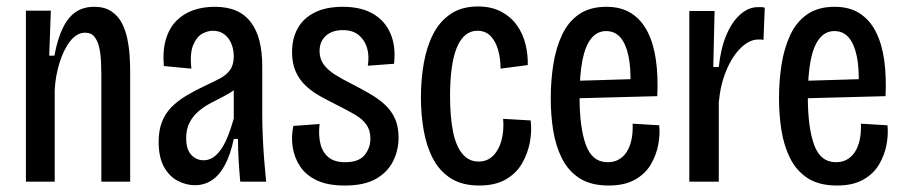

<svg xmlns="http://www.w3.org/2000/svg" viewBox="-20 -561 2794 593"><path d="M60 0V-351V-528H137L132 -389H148Q158 -443 175 -476.5Q192 -510 215.5 -525Q239 -540 271 -540Q303 -540 324 -526Q345 -512 356.5 -489.5Q368 -467 373.5 -440Q379 -413 380.5 -387Q382 -361 382 -341V0H293V-330Q293 -349 292 -371.5Q291 -394 286.5 -414Q282 -434 272 -447Q262 -460 243 -460Q217 -460 196.5 -433.5Q176 -407 163.5 -366Q151 -325 149 -283V0Z M582 11Q555 11 529 -2.5Q503 -16 486.5 -45.5Q470 -75 470 -123Q470 -158 480 -184Q490 -210 509 -229.5Q528 -249 554.5 -265Q581 -281 613 -296Q639 -308 659 -318.5Q679 -329 690.5 -345Q702 -361 702 -387Q702 -407 695 -425Q688 -443 673.5 -454.5Q659 -466 637 -466Q621 -466 604 -456.5Q587 -447 576.5 -421.5Q566 -396 571 -349L486 -357Q482 -405 492.5 -440Q503 -475 525 -497Q547 -519 577 -529.5Q607 -540 643 -540Q682 -540 709.5 -528Q737 -516 755 -492Q773 -468 781.5 -434Q790 -400 790 -356V-205Q790 -178 791.5 -141Q793 -104 796 -66.5Q799 -29 802 0H722Q719 -33 717 -66.5Q715 -100 715 -132H702Q692 -84 675 -52Q658 -20 634.5 -4.5Q611 11 582 11ZM609 -66Q625 -66 638.5 -75Q652 -84 663.5 -101Q675 -118 684.5 -142Q694 -166 702 -195V-304L732 -316Q725 -299 709 -287Q693 -275 673 -264.5Q653 -254 632.5 -243.5Q612 -233 594.5 -218.5Q577 -204 566 -183.5Q555 -163 555 -134Q555 -100 570.5 -83Q586 -66 609 -66Z M1045 12Q992 12 958.5 -4Q925 -20 907 -47Q889 -74 884 -106.5Q879 -139 886 -172L967 -178Q963 -142 970 -115.5Q977 -89 995.5 -74.5Q1014 -60 1046 -60Q1088 -60 1106 -82Q1124 -104 1124 -133Q1124 -158 1112 -175.5Q1100 -193 1077 -206.5Q1054 -220 1022 -236Q996 -249 970.5 -263Q945 -277 925 -295.5Q905 -314 893.5 -339.5Q882 -365 882 -400Q882 -442 899.5 -473.5Q917 -505 952 -522.5Q987 -540 1039 -540Q1095 -540 1132 -518.5Q1169 -497 1186 -457.5Q1203 -418 1197 -364L1116 -358Q1121 -389 1113.5 -413.5Q1106 -438 1087.5 -453Q1069 -468 1039 -468Q1006 -468 986.5 -450.5Q967 -433 967 -403Q967 -379 980 -361.5Q993 -344 1015.5 -330Q1038 -316 1068 -301Q1097 -286 1123 -271Q1149 -256 1169 -237.5Q1189 -219 1200 -194.5Q1211 -170 1211 -136Q1211 -97 1194 -63Q1177 -29 1141 -8.5Q1105 12 1045 12Z M1460 12Q1407 12 1372 -10.5Q1337 -33 1317 -71.5Q1297 -110 1288.5 -159Q1280 -208 1280 -260Q1280 -316 1289 -366.5Q1298 -417 1318 -456Q1338 -495 1372 -518Q1406 -541 1456 -541Q1498 -541 1528 -525Q1558 -509 1576.5 -483Q1595 -457 1603 -424.5Q1611 -392 1610 -360L1526 -349Q1526 -380 1518.5 -406.5Q1511 -433 1495.5 -449.5Q1480 -466 1454 -466Q1433 -466 1417 -452.5Q1401 -439 1390.5 -413Q1380 -387 1375 -349.5Q1370 -312 1370 -265Q1370 -201 1379 -155.5Q1388 -110 1408 -86Q1428 -62 1458 -62Q1485 -62 1503 -80Q1521 -98 1529 -128Q1537 -158 1534 -194L1619 -189Q1623 -156 1616.5 -121.5Q1610 -87 1592.5 -56.5Q1575 -26 1542.5 -7Q1510 12 1460 12Z M1860 12Q1805 12 1770 -10.5Q1735 -33 1715.5 -72Q1696 -111 1688.5 -158.5Q1681 -206 1681 -257Q1681 -312 1689 -362.5Q1697 -413 1716 -453.5Q1735 -494 1768.5 -517Q1802 -540 1853 -540Q1899 -540 1930.5 -519.5Q1962 -499 1980.5 -462Q1999 -425 2006 -374.5Q2013 -324 2010 -264L1746 -257V-311L1946 -317L1927 -295Q1929 -351 1921 -388.5Q1913 -426 1896 -445.5Q1879 -465 1852 -465Q1824 -465 1805.5 -441.5Q1787 -418 1778.5 -373Q1770 -328 1770 -262Q1770 -167 1789.5 -113.5Q1809 -60 1857 -60Q1876 -60 1890.5 -68Q1905 -76 1915 -91Q1925 -106 1930 -128Q1935 -150 1934 -179L2016 -174Q2019 -146 2013 -114Q2007 -82 1990 -53Q1973 -24 1941 -6Q1909 12 1860 12Z M2109 0V-326V-527H2187L2183 -354H2200Q2206 -412 2223.5 -453Q2241 -494 2266.5 -516.5Q2292 -539 2321 -539Q2327 -539 2332 -539Q2337 -539 2342 -537L2338 -437Q2335 -439 2330.5 -439Q2326 -439 2322 -439Q2295 -439 2268.5 -413.5Q2242 -388 2223.5 -344Q2205 -300 2200 -245V0Z M2565 12Q2510 12 2475 -10.5Q2440 -33 2420.5 -72Q2401 -111 2393.5 -158.5Q2386 -206 2386 -257Q2386 -312 2394 -362.5Q2402 -413 2421 -453.5Q2440 -494 2473.5 -517Q2507 -540 2558 -540Q2604 -540 2635.5 -519.5Q2667 -499 2685.5 -462Q2704 -425 2711 -374.5Q2718 -324 2715 -264L2451 -257V-311L2651 -317L2632 -295Q2634 -351 2626 -388.5Q2618 -426 2601 -445.5Q2584 -465 2557 -465Q2529 -465 2510.5 -441.5Q2492 -418 2483.5 -373Q2475 -328 2475 -262Q2475 -167 2494.5 -113.5Q2514 -60 2562 -60Q2581 -60 2595.5 -68Q2610 -76 2620 -91Q2630 -106 2635 -128Q2640 -150 2639 -179L2721 -174Q2724 -146 2718 -114Q2712 -82 2695 -53Q2678 -24 2646 -6Q2614 12 2565 12Z"/></svg>

Font: Bricolage Grotesque Condensed
Style: Regular
Weight: 400
Width: 3
Designer: Mathieu Triay
Foundry: Atelier Triay
Version: Version 1.000;gftools[0.9.30]